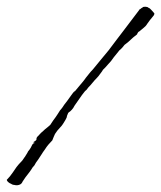

<svg xmlns="http://www.w3.org/2000/svg" viewBox="-25 -473 478 569"><path d="M17 75Q13 75 10 73Q7 71 4 70Q-4 65 -5 60Q0 55 4.5 49.5Q9 44 13 38Q18 30 24 22Q30 14 39 5Q42 2 44 -1.5Q46 -5 47 -6Q49 -8 50.5 -11Q52 -14 53 -15Q57 -21 58 -24Q60 -26 62 -29Q64 -32 66 -35Q67 -37 68 -39Q69 -41 70 -43Q73 -49 78 -49Q76 -51 74 -51Q73 -52 74 -52Q77 -54 79.5 -55.5Q82 -57 83 -59V-61Q83 -66 88 -70Q91 -73 94 -76.5Q97 -80 101 -83Q105 -87 108.5 -90Q112 -93 116 -96Q125 -103 126 -106Q133 -117 140 -126Q143 -130 146 -135Q149 -140 153 -146Q155 -148 156.5 -150Q158 -152 161 -156Q166 -164 168 -166Q169 -167 174.5 -174.5Q180 -182 186 -190.5Q192 -199 195.5 -202.5Q199 -206 194 -199L209 -217Q214 -223 219.5 -229.5Q225 -236 229 -242Q234 -248 239 -254.5Q244 -261 250 -267Q261 -281 273 -295Q285 -309 297 -324Q309 -340 320 -354.5Q331 -369 341 -382L388 -444Q388 -444 388 -445Q389 -445 390.5 -446Q392 -447 393 -448Q395 -450 397 -450L398 -452Q401 -453 406 -453Q412 -453 415 -450Q418 -449 420 -447Q422 -445 423 -444Q433 -434 433 -431H432Q432 -428 428 -424L419 -413L411 -402Q407 -395 400 -390L388 -380Q384 -379 381 -371Q369 -362 362 -355Q355 -348 344 -340Q341 -336 337.5 -332Q334 -328 329 -324L312 -303Q308 -297 304 -292Q300 -287 295 -282Q291 -277 287 -273Q283 -269 280 -266Q278 -262 275.5 -259Q273 -256 271 -253Q269 -250 266.5 -247Q264 -244 262 -242Q255 -235 249 -227.5Q243 -220 236 -213Q232 -207 230.5 -206Q229 -205 227 -203Q225 -201 218 -191.5Q211 -182 196 -160Q192 -152 188 -148Q187 -147 186 -146Q185 -145 183 -143Q178 -140 177 -138Q176 -135 174.5 -132Q173 -129 173 -126Q171 -121 168 -116Q165 -111 161.5 -105.5Q158 -100 153 -95Q149 -91 145 -86Q141 -81 138 -76L134 -67Q132 -63 130 -57Q124 -51 118.5 -44.5Q113 -38 108 -30Q102 -22 97.5 -14.5Q93 -7 88 0Q84 5 81.5 9Q79 13 77 17Q71 23 68 29Q66 32 63.5 35.5Q61 39 57 44Q51 51 42 65Q39 73 31 75Q25 77 17 75Z"/></svg>

Font: Estonia
Style: Regular
Weight: 400
Designer: Robert E. Leuschke
Foundry: Robert E. Leuschke
Version: Version 1.014; ttfautohint (v1.8.3)